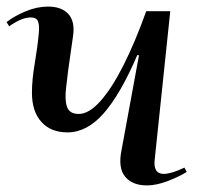

<svg xmlns="http://www.w3.org/2000/svg" viewBox="-29 -549 604 583"><path d="M-9 -482Q14 -500 48.5 -514.5Q83 -529 117 -529Q158 -529 178.5 -506.5Q199 -484 193 -441Q189 -410 183.5 -374.5Q178 -339 172 -285Q167 -246 174.5 -224.5Q182 -203 210 -203Q241 -203 275.5 -241.5Q310 -280 345.5 -350Q381 -420 415 -515H488L441 -67Q435 -21 468 -21Q491 -21 531 -40L538 -27Q516 -13 481 0.5Q446 14 417 14Q373 14 351 -12.5Q329 -39 340 -93L393 -381L388 -382Q337 -263 286 -205Q235 -147 176 -147Q125 -147 96.5 -179Q68 -211 68 -267Q68 -307 76.5 -356.5Q85 -406 89 -450Q91 -474 86 -485Q81 -496 65 -496Q48 -496 30 -487.5Q12 -479 -1 -469Z"/></svg>

Font: Literata 72pt Medium
Style: Italic
Weight: 500
Italic angle: -2°
Designer: Latin by Veronika Burian and Jose Scaglione. Greek by Irene Vlachou. Cyrillic by Vera Evstafieva
Foundry: TypeTogether
Version: Version 3.002